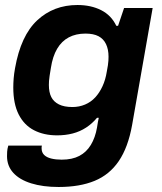

<svg xmlns="http://www.w3.org/2000/svg" viewBox="-20 -558 647 766"><path d="M214 188Q151 188 104.5 173.5Q58 159 33 131.5Q8 104 8 65Q8 58 8.5 47.5Q9 37 13 23H147Q146 27 146 29Q146 31 146 34Q146 50 156 60Q166 70 184.5 74.5Q203 79 226 79Q268 79 296.5 64Q325 49 342.5 20Q360 -9 367 -49Q369 -60 370.5 -70.5Q372 -81 374 -88H367Q348 -65 323.5 -49Q299 -33 270 -25.5Q241 -18 208 -18Q155 -18 115.5 -38.5Q76 -59 54.5 -101.5Q33 -144 33 -209Q33 -226 34.5 -245Q36 -264 40 -286Q63 -416 128.5 -477Q194 -538 289 -538Q343 -538 383.5 -517.5Q424 -497 444 -455H451L475 -526H589L507 -59Q491 30 454 84.5Q417 139 357.5 163.5Q298 188 214 188ZM269 -131Q296 -131 319.5 -141Q343 -151 360 -169.5Q377 -188 389 -214Q401 -240 406 -272Q409 -287 410.5 -297.5Q412 -308 412.5 -316Q413 -324 413 -332Q413 -361 403 -382Q393 -403 373 -413.5Q353 -424 321 -424Q283 -424 254.5 -409Q226 -394 208 -363.5Q190 -333 183 -287Q180 -269 178 -256Q176 -243 175.5 -235Q175 -227 175 -219Q175 -190 184.5 -171Q194 -152 215 -141.5Q236 -131 269 -131Z"/></svg>

Font: Archivo SemiBold
Style: Bold Italic
Weight: 700
Italic angle: -10°
Version: Version 2.001